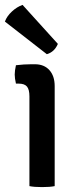

<svg xmlns="http://www.w3.org/2000/svg" viewBox="-31 -759 319 783"><path d="M192 -408V0Q173 4 140.5 4Q108 4 89 0V-366Q89 -394 79 -406Q69 -418 45 -418H34Q29 -440 29 -455Q29 -470 34 -493Q67 -497 97 -497H111Q149 -497 170.5 -473Q192 -449 192 -408ZM61 -739 205 -580Q191 -547 160 -538L-11 -671Q-3 -693 17.5 -712Q38 -731 61 -739Z"/></svg>

Font: Signika
Style: Regular
Weight: 400
Designer: Anna Giedrys
Foundry: Anna Giedrys
Version: Version 1.001